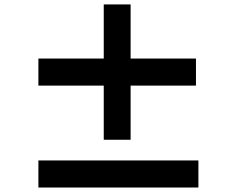

<svg xmlns="http://www.w3.org/2000/svg" viewBox="-20 -836 1040 852"><path d="M849.6 -576.2V-456.1H559.6V-215.8H440.4V-456.1H150.4V-576.2H440.4V-816.4H559.6V-576.2ZM150.4 -124H860.4V-3.9H150.4Z"/></svg>

Font: GenEi Gothic M Heavy
Style: Regular
Weight: 800
Designer: o_tamon (Modified); [Source Han Sans]
Ryoko NISHIZUKA  (kana & ideographs); Paul D. Hunt (Latin, Greek & Cyrillic); Wenl
Version: Version 1.1a;Original Version 1.004